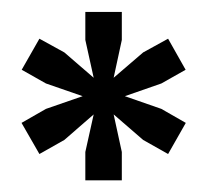

<svg xmlns="http://www.w3.org/2000/svg" viewBox="-20 -749 348 322"><path d="M123.1 -446.6V-494.1L137.1 -557.1L87.9 -514.3L46.1 -490.7L16.1 -542.9L57.1 -566.4L118.6 -587.7L57.1 -609L16.4 -632L46.1 -684.1L87.9 -661.1L137.1 -618.6L123.1 -682V-729H184.3V-682L170.6 -618.6L220.1 -661.1L261.9 -684.1L291.3 -632L250.6 -609L189.4 -587.7L250.6 -566.4L291.6 -542.9L261.9 -490.7L220.1 -514.3L170.6 -557.1L184.3 -494.1V-446.6Z"/></svg>

Font: Mona Sans ExtraLight
Style: Regular
Weight: 200
Designer: Deni Anggara
Foundry: GitHub
Version: Version 2.000